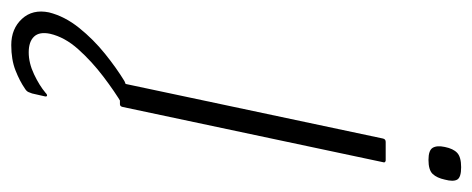

<svg xmlns="http://www.w3.org/2000/svg" viewBox="-369 -377 839 341"><g transform="rotate(90 50.5 -206.5)"><path d="M70 -5Q69 0 65 0H32Q27 0 28 -5L126 -467Q127 -472 132 -472H165Q166 -472 167.5 -471Q169 -470 168 -467ZM199 -577Q196 -563 189 -555.5Q182 -548 164 -548Q147 -548 142.5 -555.5Q138 -563 141 -577Q144 -592 151.5 -599Q159 -606 177 -606Q195 -606 199 -599Q203 -592 199 -577ZM-40 193Q-69 193 -86.5 174Q-104 155 -98 126Q-91 98 -70.5 72.5Q-50 47 -24.5 26.5Q1 6 24 -8Q28 -10 32.5 -11Q37 -12 41 -12H66Q68 -12 69 -9.5Q70 -7 65 -4Q43 9 16 29.5Q-11 50 -32.5 74Q-54 98 -60 124Q-64 143 -55 152.5Q-46 162 -27 162Q-8 162 12 152.5Q32 143 45 132Q48 129 50 129.5Q52 130 51 134L46 156Q45 159 43.5 162.5Q42 166 37 169Q24 178 5 185.5Q-14 193 -40 193Z"/></g></svg>

Font: Glory ExtraLight
Style: Italic
Weight: 250
Italic angle: -12°
Version: Version 1.011